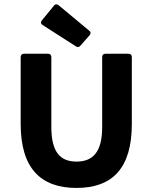

<svg xmlns="http://www.w3.org/2000/svg" viewBox="-20 -880 723 911"><path d="M181.6 -761.7 339.8 -660.2C348.6 -654.3 355.5 -656.2 361.3 -663.1L405.3 -712.9C412.1 -720.7 411.1 -728.5 403.3 -734.4L257.8 -855.5C250 -861.3 242.2 -861.3 236.3 -853.5L178.7 -783.2C171.9 -774.4 172.9 -767.6 181.6 -761.7ZM78.1 -292C78.1 -82 172.9 11.7 342.8 11.7C513.7 11.7 605.5 -82 605.5 -292V-609.4C605.5 -619.1 599.6 -625 589.8 -625H480.5C470.7 -625 464.8 -619.1 464.8 -609.4V-277.3C464.8 -156.2 418.9 -113.3 342.8 -113.3C267.6 -113.3 223.6 -156.2 223.6 -277.3V-609.4C223.6 -619.1 217.8 -625 208 -625H93.8C84 -625 78.1 -619.1 78.1 -609.4Z"/></svg>

Font: Ed Sans Neue
Style: Bold
Weight: 700
Designer: Stephen Hutchings
Version: Version 1.004;PS 001.004;hotconv 1.0.88;makeotf.lib2.5.64775